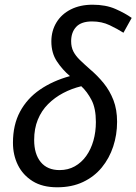

<svg xmlns="http://www.w3.org/2000/svg" viewBox="-20 -785 579 815"><path d="M223 10Q160 10 118.5 -16Q77 -42 56 -84.5Q35 -127 35 -179Q35 -255 65 -311Q95 -367 149.5 -404.5Q204 -442 277 -462Q245 -489 221.5 -524.5Q198 -560 198 -609Q198 -654 219.5 -689.5Q241 -725 280.5 -745Q320 -765 373 -765Q429 -765 470 -747Q511 -729 539 -709L504 -646Q479 -662 445.5 -678Q412 -694 371 -694Q325 -694 303.5 -671Q282 -648 282 -610Q282 -585 291.5 -566.5Q301 -548 319 -530.5Q337 -513 362 -491Q394 -464 420 -432Q446 -400 461.5 -360Q477 -320 477 -268Q477 -213 460.5 -163Q444 -113 412 -74Q380 -35 332.5 -12.5Q285 10 223 10ZM233 -63Q269 -63 297.5 -79Q326 -95 346 -123Q366 -151 376.5 -188Q387 -225 387 -267Q387 -325 368.5 -360.5Q350 -396 325 -419Q284 -409 248 -390Q212 -371 184 -343Q156 -315 140.5 -277Q125 -239 125 -191Q125 -131 153 -97Q181 -63 233 -63Z"/></svg>

Font: Noto Sans Display
Style: Italic
Weight: 400
Italic angle: -12°
Designer: Monotype Design Team
Foundry: Monotype Imaging Inc.
Version: Version 2.003